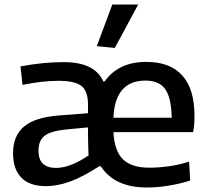

<svg xmlns="http://www.w3.org/2000/svg" viewBox="-20 -822 928 853"><path d="M743 -299Q741 -388 714 -426Q687 -464 626 -464Q491 -464 484 -299ZM229 -76Q261 -76 298 -90.5Q335 -105 374 -132Q373 -134 372.5 -152.5Q372 -171 371.5 -192.5Q371 -214 371 -233.5Q371 -253 371 -256L275 -247Q206 -240 178.5 -219Q151 -198 151 -152Q151 -76 229 -76ZM633 11Q489 11 428 -83L422 -84Q346 -35 290 -15Q234 5 184 5Q112 5 75 -32.5Q38 -70 38 -141Q38 -219 87 -260Q136 -301 242 -309L371 -319V-358Q371 -417 342 -440Q313 -463 239 -463Q205 -463 164.5 -458.5Q124 -454 80 -445L71 -527Q125 -537 171.5 -541.5Q218 -546 264 -546Q401 -546 439 -460H445Q474 -502 520 -524.5Q566 -547 630 -547Q736 -547 790 -486.5Q844 -426 844 -308Q844 -283 842.5 -266Q841 -249 838 -235H484Q488 -152 526 -114.5Q564 -77 643 -77Q685 -77 731.5 -83.5Q778 -90 820 -104L825 -20Q782 -6 731 2.5Q680 11 633 11ZM410 -617 479 -802H594L490 -609Z"/></svg>

Font: EncodeSans
Style: Medium
Weight: 500
Designer: Pablo Impallari, Andres Torresi
Foundry: Pablo Impallari, Andres Torresi
Version: Version 1.000; ttfautohint (v1.4.1)